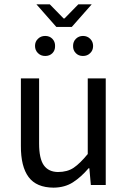

<svg xmlns="http://www.w3.org/2000/svg" viewBox="-20 -843 584 875"><path d="M75.2 -485.8H158.2V-189Q158.2 -120.1 179.7 -89.8Q201.2 -59.6 244.1 -59.1Q287.1 -59.1 315.9 -78.6Q344.7 -98.1 379.9 -141.1V-485.8H461.9V0H394L387.2 -76.2H383.8Q349.6 -36.1 312.5 -12.2Q275.4 11.7 224.1 12.2Q146 11.7 110.4 -36.1Q74.7 -84 75.2 -178.2ZM313 -633.8Q313 -653.3 325.7 -666Q338.9 -679.2 358.4 -679.2Q377.9 -679.2 391.1 -666Q404.3 -652.8 404.3 -633.3Q404.3 -613.3 390.6 -600.6Q377.9 -587.9 357.9 -587.9Q337.9 -587.9 325.2 -601.1Q312.5 -614.3 313 -633.8ZM152.8 -666Q166 -679.2 186 -679.2Q206.1 -679.2 218.8 -666Q231.4 -652.8 231 -633.3Q231.4 -613.3 218.8 -600.6Q206.1 -587.9 186 -587.9Q166 -587.9 152.8 -601.1Q139.6 -614.3 139.6 -633.8Q139.6 -653.3 152.8 -666ZM146 -823.2H207L270 -758.8H273.9L336.9 -823.2H397.9L307.1 -720.2H236.8Z"/></svg>

Font: SourceSansPro-Regular
Style: Regular
Weight: 400
Designer: Paul D. Hunt
Foundry: Adobe Systems Incorporated
Version: Version 1.050;PS Version 1.000;hotconv 1.0.70;makeotf.lib2.5